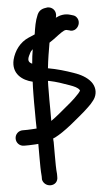

<svg xmlns="http://www.w3.org/2000/svg" viewBox="-64 -795 601 1067"><g transform="rotate(-5 237.0 -262.0)"><path d="M91 -88C77 -87 67 -87 58 -87H46C23 -87 3 -69 3 -44C3 -20 22 -1 46 -1H58C67 -1 79 -1 95 -2C104 -2 113 -3 126 -4V70C126 105 126 146 129 177V195C133 215 151 231 174 231C196 231 217 216 215 185V171C212 145 212 105 212 70V-7C211 -13 211 -20 211 -27C214 -28 218 -30 221 -31H222L223 -32C247 -44 277 -64 316 -95C354 -125 379 -148 394 -160C410 -174 423 -187 434 -198C446 -212 454 -221 460 -233C475 -264 469 -296 451 -320C429 -349 392 -368 356 -380C313 -395 267 -409 216 -418C221 -466 229 -513 237 -559C255 -571 270 -581 290 -597C304 -608 315 -614 319 -616H320V-617C329 -622 338 -622 342 -620L355 -617L356 -616C364 -614 377 -612 391 -623C410 -638 416 -667 399 -687C393 -694 388 -697 377 -700L367 -703C336 -713 307 -706 284 -694C286 -698 287 -706 287 -712C287 -736 268 -755 244 -755H242C215 -752 196 -745 185 -720C170 -686 165 -652 159 -612C149 -607 135 -602 124 -597C75 -576 43 -532 30 -482C12 -405 68 -364 125 -351C124 -330 123 -307 123 -283C122 -251 123 -218 123 -185C123 -152 123 -122 124 -91V-90C115 -89 101 -88 93 -88ZM123 -507V-508L124 -509C128 -518 133 -524 141 -531C137 -507 133 -478 131 -451C109 -461 105 -475 123 -507ZM383 -279C381 -276 377 -270 371 -263C335 -224 320 -215 261 -165C241 -148 223 -135 209 -125V-190C209 -225 208 -258 209 -292C209 -312 209 -329 210 -348C212 -348 215 -348 218 -347C257 -339 291 -327 327 -314C355 -304 372 -296 381 -283V-282C382 -281 382 -280 383 -279Z"/></g></svg>

Font: Stray Cat
Style: Blk
Weight: 900
Version: Version 1.0